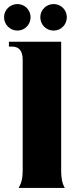

<svg xmlns="http://www.w3.org/2000/svg" viewBox="-24 -928 380 948"><path d="M68 0H296C283 -23 278 -48 278 -84V-722H20V-698H36C70 -698 88 -676 88 -634V-84C88 -48 82 -24 68 0ZM62 -777C98 -777 127 -806 127 -843C127 -879 98 -908 62 -908C26 -908 -4 -879 -4 -843C-4 -806 26 -777 62 -777ZM241 -777C277 -777 306 -806 306 -843C306 -879 277 -908 241 -908C204 -908 175 -879 175 -843C175 -806 204 -777 241 -777Z"/></svg>

Font: Sinistre Bold
Style: Regular
Weight: 900
Designer: Jules Durand
Foundry: Collletttivo
Version: Version 69.420;Glyphs 3.2 (3217)